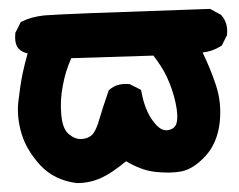

<svg xmlns="http://www.w3.org/2000/svg" viewBox="-20 -404 540 434"><path d="M153.3 9.8Q102.5 3.4 70.8 -30.8Q40 -64.5 28.8 -101.6Q17.6 -138.7 21.5 -174.8Q25.4 -209.5 31.2 -238.3Q36.1 -261.2 42.5 -283.2Q36.6 -284.7 32.5 -286.6Q28.3 -288.6 24.9 -291.5Q12.2 -301.3 14.6 -328.1V-330.1L15.6 -331.5L25.4 -351.1L26.9 -354L29.8 -355.5Q49.8 -365.7 79.1 -369.1Q93.3 -370.6 185.1 -374.3Q276.9 -377.9 451.7 -383.8H454.6L457 -382.8L478.5 -371.1L480 -370.1L481 -368.7Q495.6 -352.1 493.2 -326.2V-324.2L492.2 -322.8L482.4 -303.2L481 -300.8L478.5 -299.3Q469.2 -293.5 459 -290Q448.7 -286.6 438 -285.2Q446.8 -267.1 454.1 -249.3Q461.4 -231.4 467.3 -213.9Q474.6 -192.9 476.8 -171.1Q479 -149.4 476.6 -127Q471.2 -80.6 444.6 -51.5Q418 -22.5 390.6 -16.6Q364.7 -11.7 330.1 -15.6Q313.5 -17.6 297.4 -23.7Q281.2 -29.8 265.1 -39.6Q231.9 -12.2 209 -2Q183.6 9.8 154.3 9.8H153.8ZM189 -100.1Q191.9 -103 196 -111.1Q200.2 -119.1 203.6 -131.3Q211.4 -158.2 225.1 -197.8L226.1 -200.2L228 -201.7Q244.6 -216.3 271.5 -213.9H273.4L274.9 -212.9L294.4 -203.1L298.8 -200.7L299.8 -196.3Q307.1 -155.3 326.2 -129.9Q335.4 -117.7 343.5 -113Q351.6 -108.4 359.4 -109.9Q375 -112.3 378.9 -125Q383.3 -142.1 377 -170.9Q370.6 -201.2 357.4 -229.5Q351.6 -242.2 343.5 -254.6Q335.4 -267.1 326.7 -278.3L141.1 -272.5Q127.9 -243.2 122.1 -210.9Q115.2 -176.3 118.7 -143.1Q121.6 -112.3 135.7 -100.6Q149.9 -88.9 164.6 -89.8Q172.4 -90.3 178.2 -92.8Q184.1 -95.2 188.5 -99.6V-100.1Z"/></svg>

Font: NaikaiFont
Style: Bold
Weight: 700
Version: Version 1.89